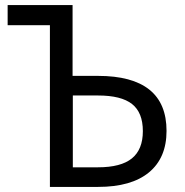

<svg xmlns="http://www.w3.org/2000/svg" viewBox="-20 -734 725 754"><path d="M176 0V-635H10V-714H265V-436H365Q499 -436 566.5 -382Q634 -328 634 -220Q634 -114 565 -57Q496 0 365 0ZM266 -77H365Q455 -77 498 -112Q541 -147 541 -219Q541 -292 498.5 -325.5Q456 -359 365 -359H266Z"/></svg>

Font: Noto Sans Ambassadori
Style: Regular
Weight: 400
Designer: Monotype Design Team
Foundry: Monotype Imaging Inc.
Version: Version 2.013